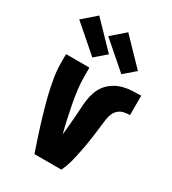

<svg xmlns="http://www.w3.org/2000/svg" viewBox="-187 -874 875 975"><g transform="rotate(30 250.0 -387.0)"><path d="M171 0Q158 -38 145 -76.5Q132 -115 120.5 -153.5Q109 -192 98 -230.5Q87 -269 78 -308.5Q69 -348 62.5 -388Q56 -428 56 -468V-520H193V-468Q193 -429 198 -390Q203 -351 210.5 -312Q218 -273 226.5 -234.5Q235 -196 245 -158Q248 -184 250 -210.5Q252 -237 254.5 -263Q257 -289 258 -315Q259 -341 262.5 -367Q266 -393 275 -418Q284 -443 300.5 -463.5Q317 -484 340 -498Q363 -512 388 -518.5Q413 -525 439.5 -526.5Q466 -528 492 -528V-414Q475 -414 458 -410.5Q441 -407 427.5 -396Q414 -385 407 -369Q400 -353 397.5 -336Q395 -319 393 -302Q391 -285 389 -268Q387 -251 384.5 -233.5Q382 -216 379.5 -199Q377 -182 374 -165.5Q371 -149 367.5 -132Q364 -115 360.5 -98Q357 -81 352.5 -64.5Q348 -48 342 -31.5Q336 -15 329 0ZM350 -572 196 -706 274 -774 415 -628ZM180 -572 26 -706 104 -774 245 -628Z"/></g></svg>

Font: Iosevka Term Curly Heavy
Style: Regular
Weight: 900
Designer: Belleve Invis
Foundry: Belleve Invis
Version: Version 32.3.0